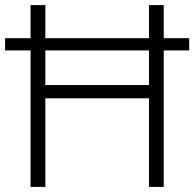

<svg xmlns="http://www.w3.org/2000/svg" viewBox="-20 -734 764 754"><path d="M100 0V-536H0V-584H100V-714H158V-584H565V-714H623V-584H723V-536H623V0H565V-348H158V0ZM158 -400H565V-536H158Z"/></svg>

Font: BC Sans Light
Style: Regular
Weight: 300
Designer: Monotype Design Team
Foundry: Monotype Imaging Inc.
Version: Version 2.000;GOOG;noto-source:20170915:90ef993387c0